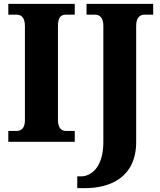

<svg xmlns="http://www.w3.org/2000/svg" viewBox="-20 -734 829 994"><path d="M23 0H367V-56H321C299 -56 280 -71 280 -112V-599C280 -645 296 -658 321 -658H367V-714H23V-658H67C88 -658 109 -645 109 -599V-111C109 -69 88 -56 67 -56H23ZM380 240H421C553 240 685 182 685 1V-600C685 -645 706 -658 728 -658H773V-714H428V-658H473C493 -658 515 -645 515 -602V2C515 133 451 179 400 179H380Z"/></svg>

Font: Noto Serif Tamil SemiCondensed ExtraBold
Style: Regular
Weight: 800
Width: 4
Designer: Indian Type Foundry, Tom Grace, and the Monotype Design Team
Foundry: Monotype Imaging Inc.
Version: Version 2.004